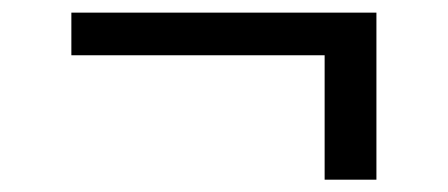

<svg xmlns="http://www.w3.org/2000/svg" viewBox="-20 -335 709 304"><path d="M576 -315V-50.5H494V-247.5H93V-315Z"/></svg>

Font: Merriweather Light 18pt Medium
Style: Regular
Weight: 500
Version: Version 2.100